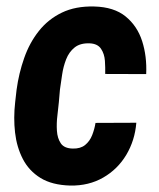

<svg xmlns="http://www.w3.org/2000/svg" viewBox="-20 -558 486 588"><path d="M203.1 -103Q226.6 -102.5 240.7 -114Q254.9 -125.5 262.2 -144Q269.5 -162.6 272.5 -181.6L397.5 -182.1Q393.1 -127.9 366.7 -83.7Q340.3 -39.6 296.1 -14.2Q252 11.2 195.3 10.3Q139.6 8.8 104.2 -12.9Q68.8 -34.7 50 -71Q31.2 -107.4 26.1 -152.1Q21 -196.8 26.4 -244.6L30.8 -283.2Q37.6 -333.5 54 -380.1Q70.3 -426.8 98.9 -462.9Q127.4 -499 169.4 -519.3Q211.4 -539.6 268.6 -538.1Q329.1 -536.6 364.7 -507.6Q400.4 -478.5 415.3 -432.1Q430.2 -385.7 427.7 -331.1L302.2 -331.5Q302.7 -350.6 301.3 -371.8Q299.8 -393.1 289.3 -408.7Q278.8 -424.3 254.4 -425.3Q225.6 -426.3 208.5 -412.6Q191.4 -398.9 182.6 -376.5Q173.8 -354 170.2 -329.1Q166.5 -304.2 163.6 -283.7L160.2 -244.6Q158.7 -228 155.8 -204.3Q152.8 -180.7 154.3 -157.5Q155.8 -134.3 166.3 -118.9Q176.8 -103.5 203.1 -103Z"/></svg>

Font: Roboto Condensed
Style: Bold Italic
Weight: 700
Italic angle: -12°
Designer: Christian Robertson
Foundry: Google
Version: Version 3.0